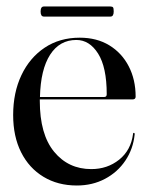

<svg xmlns="http://www.w3.org/2000/svg" viewBox="-20 -561 456 591"><path d="M397.5 -263.5Q397.5 -255 388 -255H102.5Q102.5 -253 102.5 -250.5Q102.5 -147.5 146.5 -94Q190.5 -40.5 261 -40.5Q310.5 -40.5 346.8 -69.5Q383 -98.5 389.5 -148.5Q389.5 -152 391.5 -152Q395 -152 394.5 -147.5Q390 -102.5 366 -66.8Q342 -31 303.2 -10.5Q264.5 10 216.5 10Q158 10 113.8 -16.8Q69.5 -43.5 45 -92.2Q20.5 -141 20.5 -207Q20.5 -276 46 -329.8Q71.5 -383.5 117.5 -414.2Q163.5 -445 225.5 -445Q278 -445 316.5 -421.5Q355 -398 376.2 -357Q397.5 -316 397.5 -263.5ZM215 -438Q163.5 -438 134.2 -392.5Q105 -347 103 -262.5H301Q308.5 -262.5 308.5 -271Q308.5 -354 282 -396Q255.5 -438 215 -438ZM105 -525.5Q105 -541 115 -541H320Q326 -541 328 -538.2Q330 -535.5 330 -525.5Q330 -510 320 -510H115Q105 -510 105 -525.5Z"/></svg>

Font: Fraunces144ptRegular
Style: Regular
Weight: 400
Version: Version 1.000;[0bf87f6ff]